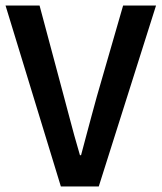

<svg xmlns="http://www.w3.org/2000/svg" viewBox="-24 -674 584 694"><path d="M196 0 -4 -654H119L207 -325Q217 -288 226 -253.5Q235 -219 244.5 -184.5Q254 -150 265 -113H269Q279 -150 288 -184.5Q297 -219 306.5 -253.5Q316 -288 326 -325L421 -654H540L333 0Z"/></svg>

Font: Source Sans 3 ExtraLight SemiBold
Style: Regular
Weight: 600
Version: Version 3.052;hotconv 1.1.0;makeotfexe 2.6.0